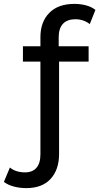

<svg xmlns="http://www.w3.org/2000/svg" viewBox="-103 -768 511 988"><path d="M32 200Q-1 200 -31.5 192Q-62 184 -83 168L-52 94Q-22 119 26 119Q64 119 84.5 95.5Q105 72 105 26V-577Q105 -655 150.5 -701.5Q196 -748 280 -748Q311 -748 339.5 -740.5Q368 -733 388 -717L359 -644Q344 -656 325 -662.5Q306 -669 285 -669Q243 -669 221 -645.5Q199 -622 199 -576V-505L201 -461V24Q201 105 157.5 152.5Q114 200 32 200ZM15 -451V-530H353V-451Z"/></svg>

Font: Montserrat Thin Medium
Style: Regular
Weight: 500
Version: Version 9.000